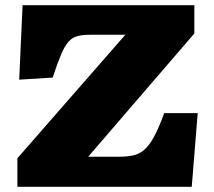

<svg xmlns="http://www.w3.org/2000/svg" viewBox="-20 -720 824 740"><path d="M47 0V-110L463 -586H325Q297 -586 277.5 -580.5Q258 -575 243.5 -558.5Q229 -542 215 -509Q201 -476 183 -421L54 -413L67 -700H729V-591L320 -116H437Q468 -116 491 -120.5Q514 -125 533.5 -140.5Q553 -156 572 -190Q591 -224 613 -284H742L719 0Z"/></svg>

Font: Literata Variable Black
Style: Regular
Weight: 900
Designer: Latin by Veronika Burian and Jose Scaglione. Greek by Irene Vlachou. Cyrillic by Vera Evstafieva.
Foundry: TypeTogether
Version: Version 3.021